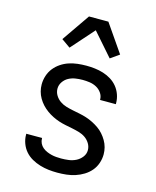

<svg xmlns="http://www.w3.org/2000/svg" viewBox="-115 -840 755 928"><g transform="rotate(15 262.5 -376.5)"><path d="M261 8Q239 8 217 5.5Q195 3 173.5 -3.5Q152 -10 132.5 -21Q113 -32 98.5 -48.5Q84 -65 76 -86.5Q68 -108 68 -130V-135H147V-133Q147 -120 152.5 -108.5Q158 -97 167.5 -89Q177 -81 188.5 -76Q200 -71 212 -68Q224 -65 236.5 -64Q249 -63 261 -63Q280 -63 299 -65.5Q318 -68 335 -76.5Q352 -85 364 -100.5Q376 -116 376 -135Q376 -153 366.5 -168.5Q357 -184 342.5 -194Q328 -204 310.5 -209Q293 -214 275.5 -217.5Q258 -221 240.5 -224.5Q223 -228 206.5 -233.5Q190 -239 174 -247Q158 -255 143.5 -265.5Q129 -276 117 -289Q105 -302 96 -317.5Q87 -333 82.5 -350Q78 -367 78 -385Q78 -407 85 -428.5Q92 -450 105.5 -467Q119 -484 137.5 -496.5Q156 -509 177 -516Q198 -523 220 -525.5Q242 -528 264 -528Q285 -528 306.5 -525.5Q328 -523 349 -516.5Q370 -510 388.5 -498.5Q407 -487 420.5 -470.5Q434 -454 441.5 -433Q449 -412 449 -390V-385H370V-387Q370 -405 359.5 -420Q349 -435 333 -443.5Q317 -452 299 -454.5Q281 -457 264 -457Q245 -457 227 -454Q209 -451 193.5 -442.5Q178 -434 167.5 -418.5Q157 -403 157 -385Q157 -367 166.5 -351.5Q176 -336 190.5 -326Q205 -316 222 -311Q239 -306 256.5 -302.5Q274 -299 291.5 -295.5Q309 -292 326 -286.5Q343 -281 359 -273Q375 -265 389.5 -255Q404 -245 416 -231.5Q428 -218 437 -202.5Q446 -187 450.5 -170Q455 -153 455 -135Q455 -113 447.5 -91Q440 -69 425.5 -52Q411 -35 391.5 -23Q372 -11 350.5 -4Q329 3 306.5 5.5Q284 8 261 8ZM162 -591 118 -622 214 -761H311L407 -622L363 -591L263 -705Z"/></g></svg>

Font: Iosevka Pride
Style: Regular
Weight: 400
Monospace: yes
Designer: Belleve Invis
Foundry: Belleve Invis
Version: Version 30.3.1; ttfautohint (v1.8.4)